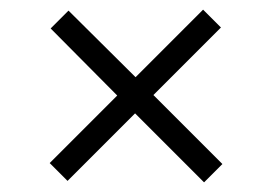

<svg xmlns="http://www.w3.org/2000/svg" viewBox="-20 -542 564 398"><path d="M83 -204 223 -344 85 -483 122 -520 261 -382 401 -522 438 -485 298 -345 441 -202 403 -164 260 -307 120 -167Z"/></svg>

Font: PTSerifItalic
Style: Italic
Weight: 400
Italic angle: -12°
Designer: A.Korolkova, O.Umpeleva, V.Yefimov
Foundry: ParaType Ltd
Version: Version 1.000W OFL